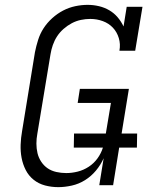

<svg xmlns="http://www.w3.org/2000/svg" viewBox="-20 -763 640 791"><path d="M220 8Q192 8 165.5 1Q139 -6 118.5 -22.5Q98 -39 86 -62.5Q74 -86 69 -112.5Q64 -139 65 -167Q66 -195 71 -223L124 -548Q129 -573 137 -598.5Q145 -624 159.5 -646.5Q174 -669 195 -688Q216 -707 240 -719.5Q264 -732 290 -737.5Q316 -743 341 -743Q365 -743 388 -737.5Q411 -732 430.5 -720.5Q450 -709 464.5 -692Q479 -675 489 -654L502 -735H567L537 -554H472Q477 -581 469.5 -606Q462 -631 445 -649Q428 -667 403.5 -676Q379 -685 352 -685Q333 -685 313.5 -681Q294 -677 276 -667.5Q258 -658 242 -644Q226 -630 215 -613Q204 -596 197.5 -577Q191 -558 188 -539L134 -213Q130 -192 130 -171.5Q130 -151 134.5 -132Q139 -113 150 -96.5Q161 -80 176.5 -69.5Q192 -59 212 -54.5Q232 -50 253 -50Q276 -50 300 -56Q324 -62 345.5 -76Q367 -90 382 -111Q397 -132 404 -155H284L285 -213H416L437 -339H300L309 -397H511L481 -213H545L544 -155H471L446 0H389L407 -111Q395 -84 375.5 -60.5Q356 -37 330.5 -21Q305 -5 276 1.5Q247 8 220 8Z"/></svg>

Font: Iosevka Etoile Light
Style: Italic
Weight: 300
Italic angle: -9°
Designer: Belleve Invis
Foundry: Belleve Invis
Version: Version 22.1.2; ttfautohint (v1.8.4)